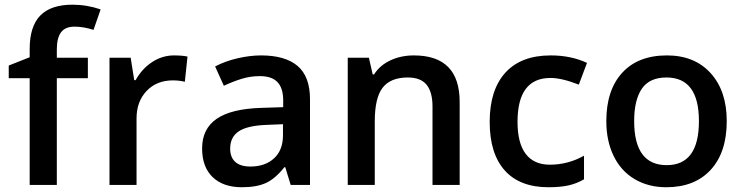

<svg xmlns="http://www.w3.org/2000/svg" viewBox="-20 -785 3155 815"><path d="M353 -453.1H221.2V0H106V-453.1H17.1V-506.8L106 -542V-577.1Q106 -672.9 150.9 -719Q195.8 -765.1 288.1 -765.1Q348.6 -765.1 407.2 -745.1L377 -658.2Q334.5 -671.9 295.9 -671.9Q256.8 -671.9 239 -647.7Q221.2 -623.5 221.2 -575.2V-540H353Z M718.8 -549.8Q753.4 -549.8 775.9 -544.9L764.6 -438Q740.2 -443.8 713.9 -443.8Q645 -443.8 602.3 -398.9Q559.6 -354 559.6 -282.2V0H444.8V-540H534.7L549.8 -444.8H555.7Q582.5 -493.2 625.7 -521.5Q668.9 -549.8 718.8 -549.8Z M1213.9 0 1190.9 -75.2H1187Q1147.9 -25.9 1108.4 -8.1Q1068.8 9.8 1006.8 9.8Q927.2 9.8 882.6 -33.2Q837.9 -76.2 837.9 -154.8Q837.9 -238.3 899.9 -280.8Q961.9 -323.2 1088.9 -327.1L1182.1 -330.1V-358.9Q1182.1 -410.6 1158 -436.3Q1133.8 -461.9 1083 -461.9Q1041.5 -461.9 1003.4 -449.7Q965.3 -437.5 930.2 -420.9L893.1 -502.9Q937 -525.9 989.3 -537.8Q1041.5 -549.8 1087.9 -549.8Q1190.9 -549.8 1243.4 -504.9Q1295.9 -460 1295.9 -363.8V0ZM1043 -78.1Q1105.5 -78.1 1143.3 -113Q1181.2 -147.9 1181.2 -210.9V-257.8L1111.8 -254.9Q1030.8 -252 993.9 -227.8Q957 -203.6 957 -153.8Q957 -117.7 978.5 -97.9Q1000 -78.1 1043 -78.1Z M1931.2 0H1815.9V-332Q1815.9 -394.5 1790.8 -425.3Q1765.6 -456.1 1710.9 -456.1Q1638.2 -456.1 1604.5 -413.1Q1570.8 -370.1 1570.8 -269V0H1456.1V-540H1545.9L1562 -469.2H1567.9Q1592.3 -507.8 1637.2 -528.8Q1682.1 -549.8 1736.8 -549.8Q1931.2 -549.8 1931.2 -352.1Z M2308.6 9.8Q2186 9.8 2122.3 -61.8Q2058.6 -133.3 2058.6 -267.1Q2058.6 -403.3 2125.2 -476.6Q2191.9 -549.8 2317.9 -549.8Q2403.3 -549.8 2471.7 -518.1L2437 -425.8Q2364.3 -454.1 2316.9 -454.1Q2176.8 -454.1 2176.8 -268.1Q2176.8 -177.2 2211.7 -131.6Q2246.6 -85.9 2314 -85.9Q2390.6 -85.9 2459 -124V-23.9Q2428.2 -5.9 2393.3 2Q2358.4 9.8 2308.6 9.8Z M3064.9 -271Q3064.9 -138.7 2997.1 -64.5Q2929.2 9.8 2808.1 9.8Q2732.4 9.8 2674.3 -24.4Q2616.2 -58.6 2585 -122.6Q2553.7 -186.5 2553.7 -271Q2553.7 -402.3 2621.1 -476.1Q2688.5 -549.8 2811 -549.8Q2928.2 -549.8 2996.6 -474.4Q3064.9 -398.9 3064.9 -271ZM2671.9 -271Q2671.9 -84 2810.1 -84Q2946.8 -84 2946.8 -271Q2946.8 -456.1 2809.1 -456.1Q2736.8 -456.1 2704.3 -408.2Q2671.9 -360.4 2671.9 -271Z"/></svg>

Font: CAA NEO Sans SemiBold
Style: Regular
Weight: 600
Version: Version 1.10